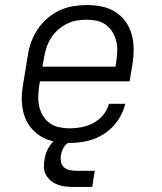

<svg xmlns="http://www.w3.org/2000/svg" viewBox="-20 -558 640 760"><path d="M255 8Q232 8 209.5 5Q187 2 166.5 -6Q146 -14 129 -27Q112 -40 99 -57Q86 -74 78.5 -94.5Q71 -115 68 -137Q65 -159 66.5 -182Q68 -205 72 -228L90 -338Q94 -365 103.5 -391.5Q113 -418 129 -442Q145 -466 167.5 -485.5Q190 -505 216 -517Q242 -529 269.5 -533.5Q297 -538 324 -538Q354 -538 383.5 -532Q413 -526 437 -510.5Q461 -495 477.5 -472Q494 -449 501.5 -421Q509 -393 509 -362.5Q509 -332 504 -302L493 -236H138L135 -218Q132 -197 131.5 -176Q131 -155 135.5 -135.5Q140 -116 150.5 -99Q161 -82 177 -70.5Q193 -59 213.5 -54.5Q234 -50 255 -50Q279 -50 303 -54.5Q327 -59 349.5 -71Q372 -83 388.5 -103Q405 -123 411 -147H476Q467 -111 445.5 -80Q424 -49 392.5 -28.5Q361 -8 325.5 0Q290 8 255 8ZM148 -294H437L440 -312Q443 -332 444 -353Q445 -374 440.5 -393.5Q436 -413 425.5 -430.5Q415 -448 399.5 -459.5Q384 -471 364 -475.5Q344 -480 323 -480Q303 -480 282.5 -476.5Q262 -473 243 -463Q224 -453 208 -438.5Q192 -424 181 -406Q170 -388 163.5 -368Q157 -348 154 -328ZM270 182Q253 182 237.5 180Q222 178 207.5 172.5Q193 167 181.5 157.5Q170 148 162.5 135Q155 122 154 106Q153 90 156 74Q159 52 169.5 31.5Q180 11 197.5 -4Q215 -19 237 -25.5Q259 -32 280 -32L275 0Q265 0 254.5 5Q244 10 237 18.5Q230 27 226.5 37Q223 47 221 57Q219 70 221.5 83Q224 96 233 104Q242 112 254.5 115Q267 118 280 118H355L345 182Z"/></svg>

Font: Iosevka Slab LtExObl
Style: Regular
Weight: 300
Width: 7
Italic angle: -9°
Monospace: yes
Designer: Belleve Invis
Foundry: Belleve Invis
Version: Version 11.1.0; ttfautohint (v1.8.3)